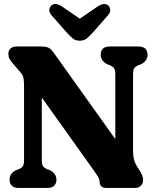

<svg xmlns="http://www.w3.org/2000/svg" viewBox="-20 -930 777 950"><path d="M259.2 -41.3Q259.2 -21.9 248 -10.9Q236.9 0 213.6 0H72.9Q49.6 0 38.4 -10.9Q27.3 -21.9 27.3 -41.3Q27.3 -71.2 58.6 -87.7L75 -93.5Q87.7 -99.4 93.4 -108.5Q99 -117.6 99 -136.5V-505.1Q99 -531.6 95.7 -545.8Q92.4 -559.9 81.6 -571.7L43.9 -615.5Q32.4 -628.4 26.9 -638.9Q21.4 -649.4 21.4 -663.6Q21.4 -680.4 32.5 -690.2Q43.6 -700 61.2 -700H182.9Q206.7 -700 219.7 -693.9Q232.7 -687.7 245.3 -669.6L570.6 -213.8L550.5 -127.8V-563.5Q550.5 -582.5 545.2 -591Q540 -599.4 525.9 -606.5L509.9 -612.3Q478.1 -630 478.1 -658.7Q478.1 -678.2 489.2 -689.1Q500.4 -700 523.7 -700H664.4Q688.2 -700 699.1 -689.1Q710 -678.2 710 -658.7Q710 -628.8 678.6 -612.3L662.3 -606.5Q648.8 -599.8 643.5 -591.4Q638.3 -582.9 638.3 -563.5V-186.2Q638.3 -163.7 641.7 -146.1Q645.2 -128.5 653.5 -114.3L671.2 -85.3Q681.8 -67.4 684.9 -58.6Q688 -49.8 688 -40.1Q688 -22.1 677 -11Q666 0 647.9 0H507.5Q473.2 0 473.2 -30Q473.2 -38.6 468.9 -48.2Q464.5 -57.8 444.3 -86.5L145.3 -505.6L186.8 -559.8V-136.5Q186.8 -117.2 192.3 -108.7Q197.8 -100.2 211.4 -93.5L227.4 -87.7Q259.2 -71.2 259.2 -41.3ZM410.4 -813.1 285.9 -898.5Q252.5 -920.1 232.9 -901.9Q225.5 -895.1 224.2 -881.7Q222.8 -868.3 235.9 -853.5L309.3 -770Q326.2 -751.5 339.9 -740Q353.6 -728.6 375 -728.6Q396.2 -728.6 409.8 -740.1Q423.4 -751.6 440.2 -770L513.5 -853.5Q526.6 -868.2 525.3 -881.6Q524.1 -895.1 516.8 -901.9Q497.2 -919.9 463.9 -898.5L339.2 -813.1Z"/></svg>

Font: Fraunces 144pt S100 Black
Style: Regular
Weight: 900
Version: Version 1.000